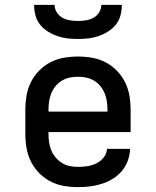

<svg xmlns="http://www.w3.org/2000/svg" viewBox="-20 -760 640 788"><path d="M300 8Q271 8 242 3Q213 -2 187 -15.5Q161 -29 140.5 -50Q120 -71 107 -97Q94 -123 89 -152Q84 -181 84 -210V-310Q84 -339 89 -368Q94 -397 107 -423Q120 -449 140.5 -470Q161 -491 187 -504.5Q213 -518 242 -523Q271 -528 300 -528Q329 -528 358 -523Q387 -518 413 -504.5Q439 -491 459.5 -470Q480 -449 493 -423Q506 -397 511 -368Q516 -339 516 -310V-218H179V-210Q179 -193 181.5 -176Q184 -159 190.5 -143Q197 -127 208.5 -113.5Q220 -100 234.5 -91Q249 -82 266 -78.5Q283 -75 300 -75Q320 -75 339 -78Q358 -81 375.5 -89.5Q393 -98 405.5 -113.5Q418 -129 419 -149H514Q513 -124 504.5 -100.5Q496 -77 480 -58Q464 -39 442.5 -26Q421 -13 397.5 -5.5Q374 2 349.5 5Q325 8 300 8ZM179 -302H421V-310Q421 -327 418.5 -344Q416 -361 409.5 -377Q403 -393 392 -406.5Q381 -420 366 -429Q351 -438 334 -441.5Q317 -445 300 -445Q283 -445 266 -441.5Q249 -438 234 -429Q219 -420 208 -406.5Q197 -393 190.5 -377Q184 -361 181.5 -344Q179 -327 179 -310ZM300 -600Q278 -600 256.5 -602.5Q235 -605 215 -612Q195 -619 176.5 -630.5Q158 -642 144.5 -659Q131 -676 125.5 -697Q120 -718 120 -740H204Q204 -724 213 -709.5Q222 -695 236.5 -687Q251 -679 267.5 -676.5Q284 -674 300 -674Q316 -674 332.5 -676.5Q349 -679 363.5 -687Q378 -695 387 -709.5Q396 -724 396 -740H480Q480 -718 474.5 -697Q469 -676 455.5 -659Q442 -642 423.5 -630.5Q405 -619 385 -612Q365 -605 343.5 -602.5Q322 -600 300 -600Z"/></svg>

Font: Iosevka HT Medium Extended
Style: Regular
Weight: 500
Width: 7
Monospace: yes
Designer: Belleve Invis
Foundry: Belleve Invis
Version: Version 32.3.0; ttfautohint (v1.8.4)